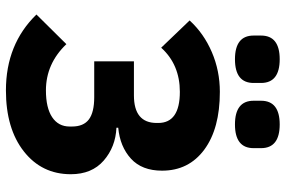

<svg xmlns="http://www.w3.org/2000/svg" viewBox="-178 -774 964 648"><g transform="rotate(90 304.0 -450.0)"><path d="M100 -824V-849Q100 -912 180 -912Q260 -912 260 -849V-824Q260 -761 180 -761Q100 -761 100 -824ZM320 -824V-849Q320 -912 400 -912Q480 -912 480 -849V-824Q480 -761 400 -761Q320 -761 320 -824ZM285 12Q129 12 29 -91L129 -192Q195 -123 285 -123Q344 -123 375.5 -144Q407 -165 407 -203V-211Q407 -250 383 -268Q359 -286 308 -286H187V-420H302Q395 -420 395 -497V-502Q395 -575 290 -575Q198 -575 141 -512L49 -608Q93 -656 156 -683Q219 -710 290 -710Q414 -710 485 -657.5Q556 -605 556 -515Q556 -447 515.5 -410Q475 -373 411 -367V-361Q476 -358 522 -318Q568 -278 568 -207Q568 -109 491 -48.5Q414 12 285 12Z"/></g></svg>

Font: Aneliza
Style: Bold
Weight: 700
Designer: Mike Abbink, Paul van der Laan, Pieter van Rosmalen
Foundry: Bold Monday
Version: Version 3.0